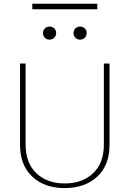

<svg xmlns="http://www.w3.org/2000/svg" viewBox="-20 -984 682 1010"><path d="M149.9 -964.4V-935.1H491.7V-964.4ZM206.1 -810.1C206.1 -791 220.2 -775.4 240.2 -775.4C261.2 -775.4 275.4 -791 275.4 -810.1C275.4 -829.1 261.2 -844.2 240.2 -844.2C220.2 -844.2 206.1 -829.1 206.1 -810.1ZM366.7 -810.1C366.7 -791 380.9 -775.4 400.9 -775.4C421.9 -775.4 436 -791 436 -810.1C436 -829.1 421.9 -844.2 400.9 -844.2C380.9 -844.2 366.7 -829.1 366.7 -810.1ZM526.4 -223.6C526.4 -158.2 507.3 -107.9 469.2 -72.3C431.2 -36.6 381.3 -19 320.3 -19C259.3 -19 209.5 -36.6 171.9 -72.3C133.8 -107.9 114.7 -158.2 114.7 -223.6V-649.9H85.4V-223.6C85.4 -150.9 106.9 -94.7 149.9 -54.7C192.4 -14.6 249.5 5.4 320.3 5.4C391.1 5.4 448.2 -14.6 491.7 -54.7C534.7 -94.7 556.2 -150.9 556.2 -223.6V-649.9H526.4Z"/></svg>

Font: Estedad Thin
Style: Regular
Weight: 100
Designer: Amin Abedi
Version: Version 7.3